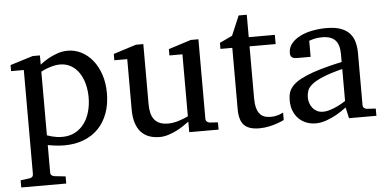

<svg xmlns="http://www.w3.org/2000/svg" viewBox="-54 -709 2084 1034"><g transform="rotate(-5 988.5 -192.5)"><path d="M424.8 -233.9Q424.8 -272.5 415.8 -306.9Q406.7 -341.3 389.2 -367.4Q371.6 -393.6 345.5 -408.7Q319.3 -423.8 285.2 -423.8Q266.1 -423.8 247.8 -418.9Q229.5 -414.1 215.3 -408.7Q198.7 -402.3 183.1 -394V-49.8Q194.8 -45.4 208 -42Q219.2 -39.1 233.9 -36.6Q248.5 -34.2 264.2 -34.2Q305.2 -34.2 335.4 -50.8Q365.7 -67.4 385.5 -95Q405.3 -122.6 415 -158.7Q424.8 -194.8 424.8 -233.9ZM524.9 -248Q524.9 -189 507.6 -140.9Q490.2 -92.8 457.8 -58.8Q425.3 -24.9 378.2 -6.3Q331.1 12.2 272 12.2Q258.3 12.2 242.7 11Q227.1 9.8 213.9 7.8Q198.2 5.9 183.1 2.9V151.9Q183.1 161.1 189.5 166.5Q195.8 171.9 205.1 172.9L264.2 179.2V217.8H21V179.2L68.8 172.9Q78.1 171.9 84 166.5Q89.8 161.1 89.8 151.9V-411.1H21V-443.8L144 -481.9H183.1V-432.1Q204.6 -449.2 229 -462.9Q250 -474.6 277.3 -484.4Q304.7 -494.1 334 -494.1Q372.6 -494.1 407.2 -476.6Q441.9 -459 468 -426.8Q494.1 -394.5 509.5 -349.1Q524.9 -303.7 524.9 -248Z M948.2 0V-57.1Q935.5 -47.4 917.2 -35.2Q898.9 -22.9 877.7 -12.5Q856.4 -2 833.3 5.1Q810.1 12.2 788.1 12.2Q755.9 12.2 730.2 2.7Q704.6 -6.8 686.8 -26.6Q668.9 -46.4 659.4 -76.9Q649.9 -107.4 649.9 -149.9V-420.9H580.1V-455.1L703.1 -494.1H743.2V-168.9Q743.2 -142.6 748.3 -121.6Q753.4 -100.6 764.9 -85.9Q776.4 -71.3 794.9 -63.7Q813.5 -56.2 839.8 -56.2Q855 -56.2 870.6 -59.1Q886.2 -62 900.4 -66.7Q914.6 -71.3 927 -76.4Q939.5 -81.5 948.2 -85.9V-420.9H877.9V-455.1L1000 -494.1H1041V-64Q1041 -54.7 1047.6 -48.8Q1054.2 -43 1063 -42L1106.9 -39.1V0Z M1460.9 -21Q1442.4 -11.7 1420.4 -4.4Q1401.9 2 1377.4 7.1Q1353 12.2 1326.2 12.2Q1269.5 12.2 1244.1 -14.2Q1218.8 -40.5 1218.8 -100.1V-432.1H1154.8V-464.8L1223.1 -497.1L1268.1 -603H1312V-481.9H1453.1V-432.1H1312V-152.8Q1312 -123 1317.1 -102.3Q1322.3 -81.5 1332.3 -68.6Q1342.3 -55.7 1357.2 -49.8Q1372.1 -43.9 1392.1 -43.9Q1406.7 -43.9 1419.2 -46.4Q1431.6 -48.8 1440.9 -52.2Q1451.7 -56.2 1460.9 -61Z M1798.8 -267.1Q1731.4 -250 1691.9 -233.4Q1652.3 -216.8 1632.1 -200Q1611.8 -183.1 1606.2 -165.8Q1600.6 -148.4 1600.6 -129.9Q1600.6 -114.3 1605.7 -99.4Q1610.8 -84.5 1620.4 -72.8Q1629.9 -61 1643.8 -54Q1657.7 -46.9 1675.8 -46.9Q1695.8 -46.9 1717.5 -54.2Q1739.3 -61.5 1757.3 -70.3Q1778.3 -80.6 1798.8 -94.2ZM1812 0 1798.8 -59.1Q1772.5 -39.1 1744.6 -23.4Q1732.4 -16.6 1718.8 -10.3Q1705.1 -3.9 1690.7 1.2Q1676.3 6.3 1661.4 9.3Q1646.5 12.2 1631.8 12.2Q1604.5 12.2 1580.8 2.9Q1557.1 -6.3 1539.6 -23.9Q1522 -41.5 1512 -66.4Q1502 -91.3 1502 -123Q1502 -141.6 1505.6 -158.2Q1509.3 -174.8 1520.5 -190.4Q1531.7 -206.1 1552 -220.5Q1572.3 -234.9 1605.2 -249Q1638.2 -263.2 1685.8 -277.1Q1733.4 -291 1798.8 -305.2V-348.1Q1798.8 -398.4 1776.4 -422.6Q1753.9 -446.8 1705.6 -446.8Q1679.2 -446.8 1660.6 -441.9Q1642.1 -437 1634.8 -434.1V-347.2H1562Q1555.2 -347.2 1548.6 -348.1Q1542 -349.1 1536.6 -352.3Q1531.2 -355.5 1528.1 -361.1Q1524.9 -366.7 1524.9 -376Q1524.9 -406.7 1543.5 -429Q1562 -451.2 1591.8 -465.8Q1621.6 -480.5 1658.7 -487.3Q1695.8 -494.1 1732.9 -494.1Q1779.3 -494.1 1809.8 -482.9Q1840.3 -471.7 1858.2 -451.7Q1876 -431.6 1883.3 -404.3Q1890.6 -377 1890.6 -344.2V-64Q1890.6 -54.7 1896.7 -48.8Q1902.8 -43 1911.6 -42L1960 -39.1V0Z"/></g></svg>

Font: BabelStone Ogham Pictish
Style: Bold
Weight: 700
Designer: Andrew West
Foundry: BabelStone
Version: Version 1.02 March 14, 2022